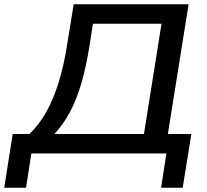

<svg xmlns="http://www.w3.org/2000/svg" viewBox="-62 -725 978 907"><path d="M-42 162 -2 -92H77Q122 -135 156 -195Q190 -255 215 -335.5Q240 -416 256 -519L286 -705H829L731 -92H842L801 162H699L724 0H86L61 162ZM195 -92H618L701 -613H377L361 -510Q345 -409 322.5 -332Q300 -255 268.5 -196Q237 -137 195 -92Z"/></svg>

Font: Nunito Sans 10pt SemiExpanded SemiBold
Style: Italic
Weight: 600
Width: 6
Italic angle: -9°
Designer: Vernon Adams
Foundry: Vernon Adams
Version: Version 3.101;gftools[0.9.27]